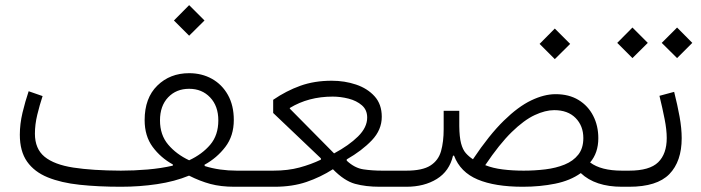

<svg xmlns="http://www.w3.org/2000/svg" viewBox="-20 -713 2678 733"><path d="M644 -634.8 702.1 -693.4 760.7 -634.8 702.1 -576.7ZM701.7 -42.5Q647 -20 579.8 -10Q512.7 0 441.4 0Q355 0 284.2 -7.6Q213.4 -15.1 162.4 -35.9Q111.3 -56.6 83.5 -95.9Q55.7 -135.3 55.7 -198.7Q55.7 -239.7 65.9 -282.7Q76.2 -325.7 89.4 -364.7L142.6 -346.2Q131.3 -312 122.3 -274.9Q113.3 -237.8 113.3 -202.6Q113.3 -145 150.1 -114.7Q187 -84.5 260 -73.2Q333 -62 441.4 -61.5Q491.7 -61.5 543.5 -65.9Q595.2 -70.3 639.6 -80.6L640.1 -85Q593.3 -110.8 562.7 -152.3Q532.2 -193.8 532.2 -254.4Q532.2 -338.9 580.6 -386.2Q628.9 -433.6 702.1 -433.6Q750.5 -433.6 789.1 -412.1Q827.6 -390.6 850.1 -350.6Q872.6 -310.5 872.6 -254.9Q872.6 -194.3 840.3 -152.1Q808.1 -109.9 760.7 -84L761.7 -79.1Q789.1 -70.3 820.3 -65.9Q851.6 -61.5 883.8 -61.5H947.3V0H875Q823.2 0 783.2 -10.7Q743.2 -21.5 701.7 -42.5ZM702.1 -101.1Q751.5 -124 782.5 -160.4Q813.5 -196.8 813.5 -253.4Q813.5 -308.1 782.2 -341.1Q751 -374 702.1 -374Q652.8 -374 621.8 -341.3Q590.8 -308.6 590.8 -253.4Q590.8 -197.8 622.1 -160.9Q653.3 -124 702.1 -101.1Z M1246.6 -404.8Q1295.9 -404.8 1339.4 -390.1Q1382.8 -375.5 1410.2 -345.2Q1437.5 -314.9 1437.5 -267.1Q1437.5 -217.3 1399.7 -177.5Q1361.8 -137.7 1303.7 -104.5V-99.6Q1334 -71.3 1367.7 -66.4Q1401.4 -61.5 1438.5 -61.5H1526.9V0H1429.7Q1376.5 0 1335.4 -11.2Q1294.4 -22.5 1251 -66.9Q1203.6 -36.6 1149.9 -18.3Q1096.2 0 1027.8 0H947.3Q934.6 0 934.6 -30.8Q934.6 -61.5 947.3 -61.5H1022.9Q1079.6 -61.5 1123.5 -73.5Q1167.5 -85.4 1205.1 -103.5V-108.4L1022.9 -281.7V-332Q1072.8 -366.2 1126.5 -385.5Q1180.2 -404.8 1246.6 -404.8ZM1250 -344.2Q1157.7 -344.2 1086.4 -300.8V-298.3L1255.4 -127.4Q1312 -157.7 1346.9 -192.1Q1381.8 -226.6 1381.8 -264.2Q1381.8 -293.5 1361.6 -311Q1341.3 -328.6 1310.8 -336.4Q1280.3 -344.2 1250 -344.2Z M2040 -545.4 2098.1 -604 2156.7 -545.4 2098.1 -487.3ZM1673.8 -290H1733.4V-231.4Q1733.9 -189.9 1740.2 -165.8Q1746.6 -141.6 1758.3 -128.4Q1770 -115.2 1785.6 -105Q1847.7 -197.8 1903.1 -252Q1958.5 -306.2 2008.1 -329.8Q2057.6 -353.5 2101.1 -353.5Q2152.3 -353.5 2188.7 -331.3Q2225.1 -309.1 2244.6 -271Q2264.2 -232.9 2264.2 -185.5Q2264.2 -129.4 2232.9 -92.8Q2274.4 -61.5 2354.5 -61.5H2355V0H2354.5Q2252.4 0 2197.3 -52.2Q2157.2 -23.4 2099.4 -11.7Q2041.5 0 1976.1 0Q1869.6 0 1803.5 -27.8Q1737.3 -55.7 1713.4 -118.7H1709.5Q1695.8 -59.6 1647.7 -29.8Q1599.6 0 1531.2 0H1526.9Q1514.2 0 1514.2 -30.8Q1514.2 -61.5 1526.9 -61.5H1531.2Q1592.8 -61.5 1623.3 -81.1Q1653.8 -100.6 1663.8 -136.2Q1673.8 -171.9 1673.8 -219.7ZM2095.7 -292.5Q2062 -292.5 2021.5 -273.7Q1981 -254.9 1933.8 -209Q1886.7 -163.1 1832.5 -82.5Q1861.8 -70.8 1899.2 -66.2Q1936.5 -61.5 1979 -61.5Q2021.5 -61.5 2062 -66.4Q2102.5 -71.3 2135.5 -84.7Q2168.5 -98.1 2187.7 -122.6Q2207 -147 2207 -186Q2207 -232.4 2177.5 -262.5Q2147.9 -292.5 2095.7 -292.5Z M2553.7 -362.3Q2566.4 -312 2574.5 -267.3Q2582.5 -222.7 2582.5 -185.5Q2582.5 -96.7 2535.4 -48.3Q2488.3 0 2381.8 0H2355Q2342.3 0 2342.3 -30.8Q2342.3 -61.5 2355 -61.5H2381.8Q2460 -61.5 2492.7 -93.5Q2525.4 -125.5 2525.4 -186Q2525.4 -217.8 2517.3 -258.5Q2509.3 -299.3 2497.6 -347.2ZM2336.4 -549.3 2394.5 -607.9 2453.1 -549.3 2394.5 -491.2ZM2506.3 -549.3 2564.9 -607.9 2623 -549.3 2564.9 -491.2Z"/></svg>

Font: Estedad-FD Light
Style: Regular
Weight: 300
Designer: Amin Abedi
Version: Version 7.3